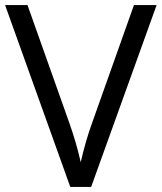

<svg xmlns="http://www.w3.org/2000/svg" viewBox="-20 -734 635 754"><path d="M297 -97Q280 -173 252 -252L88 -714H0L256 0H338L595 -714H506L343 -255Q316 -181 297 -97Z"/></svg>

Font: OpenSansMMV
Style: Regular
Weight: 400
Designer: Steve Matteson
Foundry: Ascender Corporation
Version: Version 4.000